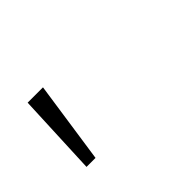

<svg xmlns="http://www.w3.org/2000/svg" viewBox="-54 -851 708 708"><g transform="rotate(-45 300.0 -497.5)"><path d="M104 -658H184L137 -337H90Z"/></g></svg>

Font: Ysabeau Medium
Style: Regular
Weight: 500
Designer: Christian Thalmann (Catharsis Fonts)
Version: Version 0.003